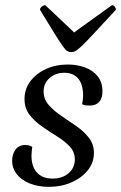

<svg xmlns="http://www.w3.org/2000/svg" viewBox="-20 -712 469 744"><path d="M169 12Q128 12 95.5 -1Q63 -14 45 -37Q27 -60 27 -90Q27 -113 39.5 -131.5Q52 -150 78 -150Q85 -150 91.5 -148.5Q98 -147 105 -143Q104 -135 103 -126.5Q102 -118 102 -109Q102 -66 123.5 -43Q145 -20 184 -20Q222 -20 246 -41Q270 -62 270 -94Q270 -123 250.5 -144Q231 -165 202 -183Q173 -201 144 -221Q115 -241 95 -266.5Q75 -292 75 -328Q75 -367 97.5 -397Q120 -427 158 -444.5Q196 -462 243 -462Q278 -462 308.5 -451Q339 -440 358 -417Q377 -394 377 -357Q377 -332 364.5 -317.5Q352 -303 329 -303Q322 -303 314.5 -303.5Q307 -304 298 -308Q300 -316 301 -325Q302 -334 302 -342Q302 -385 283 -407.5Q264 -430 229 -430Q195 -430 172 -409.5Q149 -389 149 -357Q149 -328 168.5 -305.5Q188 -283 217 -263.5Q246 -244 275.5 -223.5Q305 -203 324.5 -178Q344 -153 344 -119Q344 -82 320.5 -52.5Q297 -23 257.5 -5.5Q218 12 169 12ZM256 -510Q248 -510 241 -514Q234 -518 223 -533.5Q212 -549 191 -582.5Q170 -616 135 -674Q135 -681 142 -686.5Q149 -692 155 -692Q186 -664 210 -640.5Q234 -617 249.5 -603Q265 -589 267 -586Q276 -593 295 -606.5Q314 -620 336 -636Q358 -652 379 -667Q400 -682 414 -692Q420 -692 424.5 -686.5Q429 -681 429 -674Q375 -616 344 -582.5Q313 -549 296.5 -533.5Q280 -518 272 -514Q264 -510 256 -510Z"/></svg>

Font: Petrona
Style: Italic
Weight: 400
Italic angle: -9°
Designer: Ringo R. Seeber
Foundry: Ringo R. Seeber
Version: Version 2.001; ttfautohint (v1.8.3)